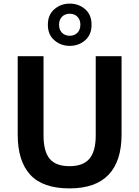

<svg xmlns="http://www.w3.org/2000/svg" viewBox="-20 -1031 771 1063"><path d="M78 -720H221V-281Q221 -193 255 -152Q289 -111 365 -111Q440 -111 475 -152Q510 -193 510 -281V-720H653V-286Q653 -139 581 -63.5Q509 12 365 12Q217 12 147.5 -63.5Q78 -139 78 -286ZM366 -777Q317 -777 281 -808Q245 -839 245 -894Q245 -949 281 -980Q317 -1011 366 -1011Q416 -1011 451.5 -980Q487 -949 487 -894Q487 -839 451.5 -808Q416 -777 366 -777ZM366 -833Q392 -833 408.5 -849.5Q425 -866 425 -894Q425 -922 408.5 -938.5Q392 -955 366 -955Q340 -955 323.5 -938.5Q307 -922 307 -894Q307 -866 323.5 -849.5Q340 -833 366 -833Z"/></svg>

Font: Kufam SemiBold
Style: Regular
Weight: 600
Designer: Wael Morcos, Artur Schmal
Foundry: Original Type
Version: Version 1.300; ttfautohint (v1.8.3)